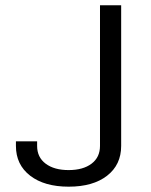

<svg xmlns="http://www.w3.org/2000/svg" viewBox="-20 -696 568 721"><path d="M237.9 5Q329.2 5 382.1 -36.1Q435 -77.2 435 -148V-676.2H355.5V-148Q355.5 -105.3 323.7 -81.3Q292 -57.3 237.6 -57.3Q183.5 -57.3 151.4 -81.4Q119.4 -105.5 119.4 -148V-165.2H39.8V-148Q39.8 -77.5 93.3 -36.2Q146.8 5 237.9 5Z"/></svg>

Font: Estedad VF
Style: Regular
Weight: 100
Designer: Amin Abedi
Version: Version 7.3